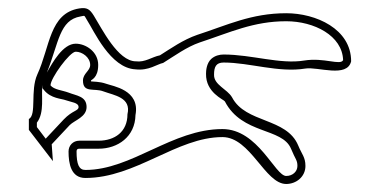

<svg xmlns="http://www.w3.org/2000/svg" viewBox="-20 -615 948 479"><path d="M112 -213 109 -255 154 -303C166 -315 196 -323 196 -348C196 -375 171 -376 151 -384C135 -390 115 -391 106 -402C106 -420 154 -486 169 -486C185 -486 205 -472 205 -453C205 -438 187 -432 187 -414C187 -382 215 -396 238 -387C265 -377 308 -372 298 -330C298 -286 266 -264 226 -264H178C162 -264 151 -252 151 -237C151 -207 157 -171 193 -171C319 -171 421 -273 535 -273C605 -273 641 -156 694 -156C719 -156 742 -174 742 -201C742 -223 733 -230 724 -252C695 -322 593 -307 559 -372C547 -393 513 -403 514 -429C514 -448 519 -459 538 -459C603 -459 675 -433 742 -444C773 -449 846 -420 856 -462C856 -543 768 -582 694 -582C607 -582 546 -552 472 -528C437 -516 406 -494 379 -477C359 -473 342 -459 319 -462C274 -462 234 -544 214 -576C204 -592 197 -597 178 -594C103 -582 105 -498 73 -429C55 -389 72 -329 52 -318V-291ZM178 -244H226C274 -244 317 -274 318 -328C330 -391 261 -400 245 -406C228 -412 212 -411 207 -412V-414C207 -416 225 -420 225 -453C225 -486 194 -506 169 -506C137 -506 111 -459 97 -434C127 -509 128 -565 181 -574C193 -576 189 -578 197 -565C214 -539 255 -445 318 -442C351 -438 372 -455 387 -458C416 -476 446 -498 478 -509C554 -534 612 -562 694 -562C764 -562 834 -526 836 -465C829 -451 789 -472 739 -464C679 -454 608 -479 538 -479C527 -479 516 -476 507 -468C495 -457 494 -438 494 -431C493 -384 538 -367 541 -362C584 -279 684 -297 706 -244C717 -217 722 -216 722 -201C722 -187 710 -176 694 -176C666 -176 624 -293 535 -293C409 -293 309 -191 193 -191C177 -191 171 -205 171 -237C171 -242 173 -244 178 -244ZM86 -403V-395L90 -390C107 -369 134 -369 144 -365C158 -360 176 -359 176 -348C176 -338 161 -340 139 -317L94 -269L72 -298V-309C92 -335 82 -376 86 -403Z"/></svg>

Font: CISF Camouflage Kit
Style: OuLn
Weight: 400
Designer: Robert Jablonski, Jasper
Foundry: Cannot Into Space Fonts
Version: Version 1.27